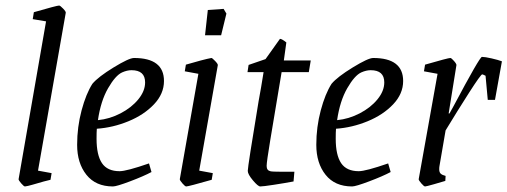

<svg xmlns="http://www.w3.org/2000/svg" viewBox="-20 -663 1829 692"><path d="M47 -17 146 -586 98 -594 102 -619Q185 -643 193 -643Q197 -643 207.5 -632Q218 -621 217 -617L117 -48L166 -39L162 -15L138 -9Q117 -3 98 2.5Q79 8 70 9Q66 9 56.5 -2Q47 -13 47 -17Z M329 -199Q328 -187 328 -163Q328 -104 347.5 -75Q367 -46 411 -46Q436 -46 517 -74L526 -43Q498 -28 449 -9.5Q400 9 387 9Q325 9 291.5 -33Q258 -75 258 -141Q258 -205 274 -265Q290 -325 313 -361Q334 -386 389.5 -420Q445 -454 463 -454Q571 -454 571 -371Q571 -325 535 -287Q499 -249 443 -226Q387 -203 329 -199ZM333 -230Q375 -234 414.5 -254.5Q454 -275 478.5 -305Q503 -335 503 -366Q503 -410 454 -410Q438 -410 420 -402Q396 -391 369.5 -345Q343 -299 333 -230Z M628 -17 695 -397 646 -406 650 -430Q677 -438 703.5 -445Q730 -452 742 -454Q745 -454 755.5 -443Q766 -432 765 -428L698 -48L747 -39L743 -15Q659 9 651 9Q647 9 637.5 -2Q628 -13 628 -17ZM729 -627 786 -631 796 -614 777 -536H719Z M873 -47Q873 -63 912 -298Q921 -346 930 -403H872L876 -429L937 -450L989 -523Q996 -523 1012 -510L1003 -445H1100L1093 -403H995Q967 -236 954 -157.5Q941 -79 941 -65Q941 -49 954 -46Q960 -44 996 -44H1041L1038 -9Q1006 -3 967 3Q928 9 918 9Q910 9 891.5 -13Q873 -35 873 -47Z M1191 -199Q1190 -187 1190 -163Q1190 -104 1209.5 -75Q1229 -46 1273 -46Q1298 -46 1379 -74L1388 -43Q1360 -28 1311 -9.5Q1262 9 1249 9Q1187 9 1153.5 -33Q1120 -75 1120 -141Q1120 -205 1136 -265Q1152 -325 1175 -361Q1196 -386 1251.5 -420Q1307 -454 1325 -454Q1433 -454 1433 -371Q1433 -325 1397 -287Q1361 -249 1305 -226Q1249 -203 1191 -199ZM1195 -230Q1237 -234 1276.5 -254.5Q1316 -275 1340.5 -305Q1365 -335 1365 -366Q1365 -410 1316 -410Q1300 -410 1282 -402Q1258 -391 1231.5 -345Q1205 -299 1195 -230Z M1789 -442 1764 -303H1738L1730 -390Q1720 -395 1718 -395Q1713 -395 1671 -329.5Q1629 -264 1586 -193L1564 -65Q1563 -60 1563 -53Q1563 -42 1568.5 -37Q1574 -32 1586 -29L1585 -11Q1572 -7 1544 1Q1516 9 1512 9Q1508 9 1498.5 -2Q1489 -13 1489 -17L1557 -397L1508 -406L1512 -430Q1595 -454 1603 -454Q1607 -454 1616.5 -443Q1626 -432 1625 -428L1597 -254H1600L1615 -281Q1709 -458 1717 -458Q1728 -458 1752 -452.5Q1776 -447 1789 -442Z"/></svg>

Font: Grenze Light
Style: Italic
Weight: 300
Italic angle: -10°
Designer: Renata Polastri
Foundry: Omnibus-Type
Version: Version 1.002; ttfautohint (v1.8)